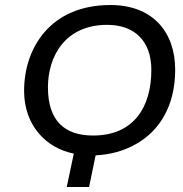

<svg xmlns="http://www.w3.org/2000/svg" viewBox="-20 -745 731 765"><path d="M335 0 361 -126C419 -129 472 -143 520 -170C616 -223 678 -324 678 -467C678 -618 588 -725 420 -725C180 -725 76 -553 76 -383C76 -246 163 -155 274 -133L246 0ZM351 -205C239 -205 171 -262 171 -397C171 -520 239 -646 407 -646C516 -646 583 -582 583 -466C583 -321 515 -205 351 -205Z"/></svg>

Font: BC Sans
Style: Italic
Weight: 400
Italic angle: -12°
Designer: Monotype Design Team
Designer: Province of B.C.
Foundry: Monotype Imaging Inc.
Version: Version 2.000;GOOG;noto-source:20170915:90ef993387c0